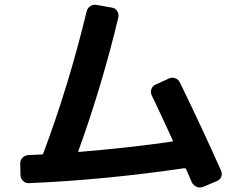

<svg xmlns="http://www.w3.org/2000/svg" viewBox="-20 -782 1040 829"><path d="M104.5 8.8Q90.8 9.8 80.1 -0.5Q69.3 -10.7 68.4 -25.4L67.4 -75.2Q66.4 -89.8 76.7 -100.6Q86.9 -111.3 101.6 -112.3L162.1 -115.2Q165 -115.2 167 -120.1Q277.3 -414.1 354.5 -734.4Q358.4 -748 370.6 -755.9Q382.8 -763.7 397.5 -760.7L463.9 -749Q477.5 -747.1 485.8 -734.4Q494.1 -721.7 491.2 -708Q421.9 -417 318.4 -129.9Q316.4 -126 321.3 -126Q543 -144.5 723.6 -170.9Q725.6 -170.9 726.1 -173.3Q726.6 -175.8 725.6 -176.8Q664.1 -310.5 634.8 -371.1Q628.9 -383.8 633.8 -397.5Q638.7 -411.1 652.3 -417L710 -443.4Q722.7 -449.2 736.3 -444.3Q750 -439.5 756.8 -425.8Q854.5 -224.6 934.6 -44.9Q940.4 -31.2 935.1 -18.1Q929.7 -4.9 916 0L855.5 25.4Q841.8 30.3 828.6 24.4Q815.4 18.6 808.6 5.9Q800.8 -12.7 783.2 -52.7Q782.2 -55.7 775.4 -55.7Q428.7 -4.9 104.5 8.8Z"/></svg>

Font: Rounded-L Mgen+ 1mn bold
Style: Bold
Weight: 700
Designer: [Source Han Sans]
Ryoko NISHIZUKA  (kana & ideographs); Paul D. Hunt (Latin, Greek & Cyrillic); Wenlong ZHANG  (bopomofo
Version: Version 1.059.20150602